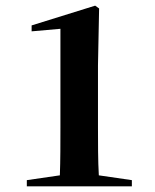

<svg xmlns="http://www.w3.org/2000/svg" viewBox="-20 -660 548 680"><path d="M75 0H447V-22L330 -39C327 -90 327 -157 327 -209V-428L331 -630L317 -640L92 -570V-549L194 -558V-209C194 -157 194 -90 192 -39L75 -22Z"/></svg>

Font: Source Serif 4 Display
Style: Bold
Weight: 700
Designer: Frank Grießhammer
Foundry: Adobe Systems Incorporated
Version: Version 4.004;hotconv 1.0.117;makeotfexe 2.5.65602